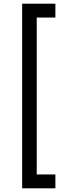

<svg xmlns="http://www.w3.org/2000/svg" viewBox="-20 -800 340 1040"><path d="M179 -705V145H280V220H100V-780H280V-705Z"/></svg>

Font: renner_400book
Style: Book
Weight: 400
Version: Version 003.000 ; ttfautohint (v0.97) -l 8 -r 50 -G 200 -x 1